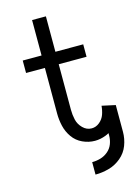

<svg xmlns="http://www.w3.org/2000/svg" viewBox="-136 -808 772 1073"><g transform="rotate(-15 250.0 -272.0)"><path d="M279 191V119Q304 119 328 112Q352 105 371.5 88.5Q391 72 400 48.5Q409 25 409 0H489Q489 40 474.5 78Q460 116 428.5 142.5Q397 169 358 180Q319 191 279 191ZM326 8Q289 8 254.5 -8Q220 -24 198.5 -54.5Q177 -85 168.5 -121Q160 -157 160 -194V-458H51V-530H160V-735H240V-530H401V-458H240V-194Q240 -165 246.5 -136.5Q253 -108 275 -86Q297 -64 326 -64Q351 -64 371.5 -81Q392 -98 400.5 -122Q409 -146 411 -172L489 -155V0H409V-14Q399 -8 388 -4Q357 8 326 8Z"/></g></svg>

Font: Iosevka SS01
Style: Regular
Weight: 400
Monospace: yes
Designer: Belleve Invis
Foundry: Belleve Invis
Version: 2.3.3; ttfautohint (v1.8.3)